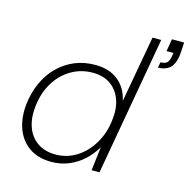

<svg xmlns="http://www.w3.org/2000/svg" viewBox="-109 -843 946 961"><g transform="rotate(15 364.0 -362.5)"><path d="M240 12Q170 12 124 -20.5Q78 -53 58 -108.5Q38 -164 45 -234Q52 -295 75 -346.5Q98 -398 135.5 -435.5Q173 -473 221.5 -493.5Q270 -514 328 -514Q402 -514 448 -476.5Q494 -439 507 -375L569 -720H614L487 0H446L461 -123Q439 -85 406.5 -54.5Q374 -24 331.5 -6Q289 12 240 12ZM250 -29Q310 -29 359.5 -60.5Q409 -92 441.5 -147Q474 -202 481 -269Q489 -330 472 -376Q455 -422 418 -447.5Q381 -473 326 -473Q266 -473 215.5 -443.5Q165 -414 132.5 -361Q100 -308 92 -237Q85 -175 102 -128Q119 -81 157.5 -55Q196 -29 250 -29ZM634 -582 639 -611Q662 -611 672 -620.5Q682 -630 686 -649L690 -673H654L665 -737H728Q727 -714 726 -697.5Q725 -681 723 -664Q714 -616 691 -599Q668 -582 634 -582Z"/></g></svg>

Font: DM Sans 16pt ExtraLight
Style: Italic
Weight: 250
Italic angle: -10°
Version: Version 4.004;gftools[0.9.30]